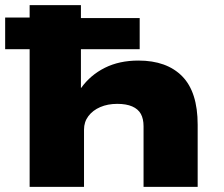

<svg xmlns="http://www.w3.org/2000/svg" viewBox="-21 -725 870 745"><path d="M94 0V-534H-1V-657H94V-705H293V-655H521V-534H293V-384H294Q330 -434 386 -462Q442 -490 516 -490Q626 -490 686 -429Q746 -368 746 -241V0H536V-235Q536 -264 525.5 -283Q515 -302 492 -312Q469 -322 434 -322Q397 -322 368 -309.5Q339 -297 322 -274.5Q305 -252 305 -222V0Z"/></svg>

Font: Nunito Sans 7pt Expanded Black
Style: Regular
Weight: 900
Width: 7
Designer: Vernon Adams
Foundry: Vernon Adams
Version: Version 3.101;gftools[0.9.27]